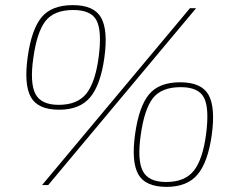

<svg xmlns="http://www.w3.org/2000/svg" viewBox="-20 -722 918 749"><path d="M387 -496Q372 -390 331.5 -342Q291 -294 211 -294Q128 -294 100.5 -343Q73 -392 88 -500Q103 -607 142 -654.5Q181 -702 264 -702Q347 -702 374.5 -653Q402 -604 387 -496ZM168 0H144L721 -690H745ZM266 -683Q191 -683 157.5 -640Q124 -597 110 -496Q96 -399 118 -356Q140 -313 209 -313Q282 -313 317 -357Q352 -401 365 -500Q378 -600 357 -641.5Q336 -683 266 -683ZM806 -195Q791 -89 750.5 -41Q710 7 630 7Q547 7 519.5 -42Q492 -91 507 -199Q522 -306 561 -353.5Q600 -401 683 -401Q766 -401 793.5 -352Q821 -303 806 -195ZM685 -382Q610 -382 576.5 -339Q543 -296 529 -195Q515 -98 537 -55Q559 -12 628 -12Q701 -12 736 -56Q771 -100 784 -199Q797 -299 776 -340.5Q755 -382 685 -382Z"/></svg>

Font: Exo 2.0 Thin
Style: Italic
Weight: 250
Italic angle: -8°
Designer: Natanael Gama
Version: Version 1.001;PS 001.001;hotconv 1.0.70;makeotf.lib2.5.58329